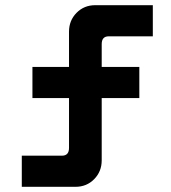

<svg xmlns="http://www.w3.org/2000/svg" viewBox="-20 -720 660 740"><path d="M271 0H64V-120H219Q246 -120 246 -150V-342H105V-462H246V-598Q246 -641 275 -670.5Q304 -700 347 -700H569V-580H399Q372 -580 372 -550V-462H517V-342H372V-102Q372 -59 343 -29.5Q314 0 271 0Z"/></svg>

Font: Space Grotesk Variable Light
Style: Regular
Weight: 300
Designer: Florian Karsten
Foundry: Florian Karsten
Version: Version 2.000